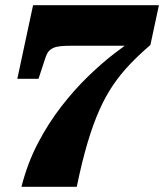

<svg xmlns="http://www.w3.org/2000/svg" viewBox="-20 -664 635 743"><path d="M257 -487H518L503 -515Q468 -492 420 -455Q372 -418 319.5 -367Q267 -316 217 -251.5Q167 -187 126.5 -109.5Q86 -32 63 59H277Q297 -38 318.5 -110.5Q340 -183 364.5 -238Q389 -293 418.5 -336Q448 -379 483.5 -416Q519 -453 562 -490L595 -644H108L47 -359H129L157 -444Q162 -458 169 -466Q176 -474 187.5 -479Q199 -484 216.5 -485.5Q234 -487 257 -487Z"/></svg>

Font: Roboto Serif 20pt Black
Style: Italic
Weight: 900
Italic angle: -10°
Version: Version 1.008